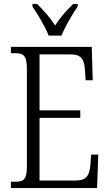

<svg xmlns="http://www.w3.org/2000/svg" viewBox="-20 -951 555 971"><path d="M226 -771H291C309 -816 346 -880 373 -918V-931H350C314 -895 284 -863 259 -822C233 -863 203 -895 168 -931H144V-918C170 -880 209 -816 226 -771ZM35 0H471L477 -169H441L437 -115C432 -64 418 -38 361 -38H180V-355H386V-393H180V-676H336C393 -676 406 -651 410 -593L413 -545H449L444 -714H35V-682H55C98 -682 116 -672 116 -603V-108C116 -42 99 -32 55 -32H35Z"/></svg>

Font: Noto Serif Devanagari Condensed Light
Style: Regular
Weight: 300
Width: 3
Designer: Universal Thirst, Indian Type Foundry and the Monotype Design Team
Foundry: Monotype Imaging Inc.
Version: Version 2.004